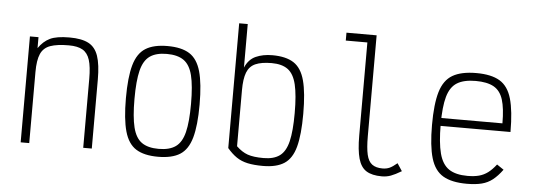

<svg xmlns="http://www.w3.org/2000/svg" viewBox="-51 -951 3103 1116"><g transform="rotate(5 1500.0 -393.0)"><path d="M98 0V-618H148V-554Q176 -595 214.5 -613.5Q253 -632 328 -632Q399 -632 439 -611Q479 -590 496 -540Q513 -490 513 -403V0H463V-403Q463 -473 450.5 -512.5Q438 -552 409 -569Q380 -586 328 -586Q260 -586 220.5 -572Q181 -558 164.5 -521Q148 -484 148 -414V0Z M900 14Q819 14 772 -15.5Q725 -45 705 -116Q685 -187 685 -309Q685 -432 705 -502.5Q725 -573 772 -602.5Q819 -632 900 -632Q982 -632 1028.5 -602.5Q1075 -573 1095 -502.5Q1115 -432 1115 -309Q1115 -187 1095 -116Q1075 -45 1028.5 -15.5Q982 14 900 14ZM900 -32Q963 -32 999 -57.5Q1035 -83 1050 -143.5Q1065 -204 1065 -309Q1065 -415 1050 -475Q1035 -535 999 -560.5Q963 -586 900 -586Q837 -586 801 -560.5Q765 -535 750 -475Q735 -415 735 -309Q735 -204 750 -143.5Q765 -83 801 -57.5Q837 -32 900 -32Z M1512 14Q1460 14 1423 6Q1386 -2 1358 -21Q1330 -40 1303 -72V-800H1353V-546Q1374 -595 1415.5 -613.5Q1457 -632 1512 -632Q1591 -632 1636.5 -602.5Q1682 -573 1701 -502Q1720 -431 1720 -308Q1720 -186 1701 -115.5Q1682 -45 1636.5 -15.5Q1591 14 1512 14ZM1512 -32Q1572 -32 1606.5 -57.5Q1641 -83 1655.5 -143Q1670 -203 1670 -308Q1670 -414 1655.5 -474.5Q1641 -535 1606.5 -560.5Q1572 -586 1512 -586Q1452 -586 1417 -570.5Q1382 -555 1367.5 -517.5Q1353 -480 1353 -414V-87Q1385 -56 1419 -44Q1453 -32 1512 -32Z M2206 14Q2149 14 2116 -6.5Q2083 -27 2069 -76.5Q2055 -126 2055 -211V-754H1929V-800H2105V-211Q2105 -143 2114 -104Q2123 -65 2145.5 -48.5Q2168 -32 2206 -32Q2229 -32 2247 -40Q2265 -48 2291 -70L2320 -26Q2283 -4 2258.5 5Q2234 14 2206 14Z M2702 14Q2614 14 2563.5 -15.5Q2513 -45 2492 -116Q2471 -187 2471 -309Q2471 -432 2492 -502.5Q2513 -573 2563.5 -602.5Q2614 -632 2702 -632Q2789 -632 2838.5 -602.5Q2888 -573 2908.5 -502Q2929 -431 2929 -308H2500V-354H2878Q2878 -442 2862 -492.5Q2846 -543 2807.5 -564.5Q2769 -586 2702 -586Q2633 -586 2593.5 -561.5Q2554 -537 2537.5 -478.5Q2521 -420 2521 -318Q2521 -210 2537.5 -147.5Q2554 -85 2593.5 -58.5Q2633 -32 2702 -32Q2741 -32 2769 -39.5Q2797 -47 2820.5 -64.5Q2844 -82 2868 -113L2908 -86Q2880 -48 2852 -26Q2824 -4 2788.5 5Q2753 14 2702 14Z"/></g></svg>

Font: Victor Mono Thin Thin
Style: Regular
Weight: 250
Monospace: yes
Version: Version 1.561;gftools[0.9.30]